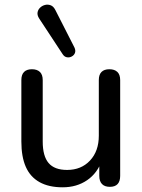

<svg xmlns="http://www.w3.org/2000/svg" viewBox="-20 -789 605 818"><path d="M247 9Q188 9 148.5 -13Q109 -35 90 -78Q71 -121 71 -186V-448Q71 -471 82.5 -482.5Q94 -494 116 -494Q138 -494 150 -482.5Q162 -471 162 -448V-186Q162 -124 187 -94.5Q212 -65 266 -65Q326 -65 363.5 -105Q401 -145 401 -211V-448Q401 -471 412.5 -482.5Q424 -494 446 -494Q468 -494 480 -482.5Q492 -471 492 -448V-40Q492 7 448 7Q426 7 414.5 -5Q403 -17 403 -40V-127L416 -110Q396 -52 351.5 -21.5Q307 9 247 9ZM247 -558 147 -710Q138 -724 140 -736Q142 -748 151 -756.5Q160 -765 172 -768Q184 -771 196 -766.5Q208 -762 216 -746L297 -587Q303 -574 299.5 -564Q296 -554 286 -548.5Q276 -543 265 -545Q254 -547 247 -558Z"/></svg>

Font: Nunito Medium
Style: Regular
Weight: 500
Designer: Vernon Adams
Foundry: Vernon Adams
Version: Version 3.602